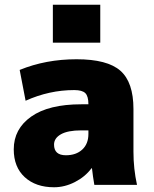

<svg xmlns="http://www.w3.org/2000/svg" viewBox="-20 -780 651 810"><path d="M323 -340H353Q353 -374 340 -387Q327 -400 293 -400Q188 -400 88 -355L63 -485Q173 -530 303 -530Q433 -530 488 -481.5Q543 -433 543 -320V-140Q543 -68 558 0H378Q372 -34 368 -70H366Q339 -34 296 -12Q253 10 208 10Q131 10 84.5 -32.5Q38 -75 38 -150Q38 -236 111.5 -288Q185 -340 323 -340ZM203 -600V-760H403V-600ZM208 -170Q208 -125 258 -125Q301 -125 327 -149Q353 -173 353 -215V-230H323Q266 -230 237 -213.5Q208 -197 208 -170Z"/></svg>

Font: Mplus 1p Black
Style: Regular
Weight: 900
Version: Version 1.061